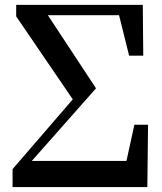

<svg xmlns="http://www.w3.org/2000/svg" viewBox="-20 -762 660 782"><path d="M527.3 -253.9H583L580.1 0H31.2V-73.2L276.4 -357.4L45.9 -695.3V-742.2H561.5L563.5 -535.2H505.9L464.8 -700.2H174.8L371.1 -402.3L109.4 -106.4H495.1Z"/></svg>

Font: GenRyuMin TW TTF Bold
Style: Regular
Weight: 700
Version: Version 1.300